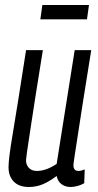

<svg xmlns="http://www.w3.org/2000/svg" viewBox="-20 -736 392 766"><path d="M95 10Q56 10 35 -11.5Q14 -33 14 -69Q14 -86 18 -118Q22 -150 31 -203.5Q40 -257 53 -338.5Q66 -420 84 -536H151Q134 -432 123 -361Q112 -290 105 -244.5Q98 -199 94 -171.5Q90 -144 87.5 -128Q85 -112 84 -99Q83 -80 94.5 -67Q106 -54 127 -54Q164 -54 206 -82L278 -536H344Q323 -407 310 -323Q297 -239 289.5 -190.5Q282 -142 278.5 -119Q275 -96 274 -88Q273 -80 273 -77Q273 -54 293 -54Q304 -54 318 -60L316 -5Q304 2 289 6Q274 10 262 10Q240 10 225 -1.5Q210 -13 206 -34Q177 -12 151 -1Q125 10 95 10ZM141 -659 149 -716H335L327 -659Z"/></svg>

Font: Georama Condensed
Style: Italic
Weight: 400
Width: 3
Italic angle: -9°
Designer: Jean-Baptiste Levee
Foundry: Production Type
Version: Version 1.000